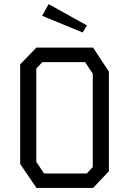

<svg xmlns="http://www.w3.org/2000/svg" viewBox="-20 -932 640 952"><path d="M160.5 -696 80 -613V-119L161 0H441.5L520 -83V-577L441.5 -696ZM160 -129.5V-592L190 -624H402L440 -566.5V-104L410.5 -72H198.5ZM221 -911.5 189 -853.5 390 -771 411 -806Z"/></svg>

Font: Kode
Style: Regular
Weight: 400
Monospace: yes
Designer: Isa Ozler
Foundry: Kadena LLC
Version: Version 1.000;gftools[0.9.28]